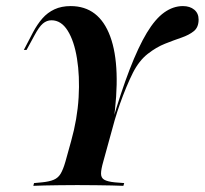

<svg xmlns="http://www.w3.org/2000/svg" viewBox="-20 -602 663 622"><path d="M229 -2.4Q200 -2.4 173 -2Q146 -1.6 124.6 -1.2Q103.2 -0.8 87.9 0L90.3 -8.9L116.1 -11.3Q140.3 -13.7 154.4 -19.8Q168.5 -25.8 176.6 -39.5Q184.7 -53.2 191.9 -78.2L210.5 -145.2Q230.6 -216.9 234.7 -286.3Q238.7 -355.6 229.4 -412.5Q220.2 -469.4 199.2 -502.8Q178.2 -536.3 146.8 -536.3Q131.5 -536.3 119 -525.8Q106.5 -515.3 91.1 -486.3L66.1 -440.3H57.3L87.1 -497.6Q100.8 -523.4 117.3 -542.3Q133.9 -561.3 156.5 -571.8Q179 -582.3 208.9 -582.3Q300.8 -582.3 337.1 -483.9Q373.4 -385.5 346.8 -201.6L341.1 -199.2Q371.8 -304 400 -377Q428.2 -450 455.6 -495.6Q483.1 -541.1 512.1 -561.7Q541.1 -582.3 572.6 -582.3Q595.2 -582.3 609.3 -570.6Q623.4 -558.9 623.4 -538.7Q623.4 -513.7 608.1 -501.2Q592.7 -488.7 568.1 -480.2Q543.5 -471.8 514.9 -460.5Q486.3 -449.2 458.5 -427.4Q430.6 -405.6 410.5 -366.1Q400 -345.2 389.1 -319Q378.2 -292.7 368.5 -265.3Q358.9 -237.9 351.6 -212.9L314.5 -78.2Q307.3 -53.2 307.3 -39.5Q307.3 -25.8 317.7 -19.8Q328.2 -13.7 351.6 -11.3L382.3 -8.9L379.8 0Q364.5 -0.8 341.9 -1.2Q319.4 -1.6 291.1 -2Q262.9 -2.4 231.5 -2.4Z"/></svg>

Font: Playfair 144pt
Style: Bold Italic
Weight: 700
Italic angle: -15.6°
Designer: Claus Eggers Sørensen
Foundry: Claus Eggers Sørensen
Version: Version 2.203